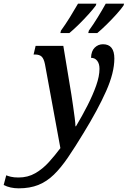

<svg xmlns="http://www.w3.org/2000/svg" viewBox="-162 -786 696 1046"><path d="M-60 240Q-106 240 -142 222L-128 169Q-119 173 -102.5 177Q-86 181 -61 181Q-10 181 30.5 157.5Q71 134 104 97.5Q137 61 167 21L83 -436Q77 -466 65 -477.5Q53 -489 29 -489H21L32 -536H183L227 -270Q231 -244 236 -209.5Q241 -175 245 -144Q249 -113 249 -98H252Q286 -155 315 -212Q344 -269 362 -320Q380 -371 380 -411Q380 -439 367.5 -455Q355 -471 334 -471Q335 -508 354 -526.5Q373 -545 399 -545Q461 -545 461 -467Q461 -390 416 -289Q371 -188 293 -61Q247 15 208.5 71.5Q170 128 131.5 165.5Q93 203 47 221.5Q1 240 -60 240ZM322 -619Q346 -652 370 -691Q394 -730 414 -766H514L511 -756Q499 -738 473.5 -709.5Q448 -681 419 -652.5Q390 -624 368 -606H319ZM170 -619Q194 -652 218.5 -691.5Q243 -731 263 -766H363L360 -756Q347 -738 321.5 -709.5Q296 -681 267 -652.5Q238 -624 216 -606H167Z"/></svg>

Font: Noto Serif ExtraCondensed SemiBold
Style: Italic
Weight: 600
Width: 2
Italic angle: -12°
Designer: Monotype Design Team
Foundry: Monotype Imaging Inc.
Version: Version 2.013